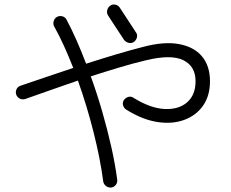

<svg xmlns="http://www.w3.org/2000/svg" viewBox="-20 -796 1040 865"><path d="M481 49Q468 50 457.5 42Q447 34 445 21Q432 -79 402 -198.5Q372 -318 331 -433Q267 -411 206 -389.5Q145 -368 94 -350Q81 -346 69.5 -351.5Q58 -357 53 -370Q49 -382 54.5 -394Q60 -406 73 -410Q124 -427 185 -448Q246 -469 310 -490Q290 -541 268.5 -588.5Q247 -636 224 -677Q218 -688 222 -701Q226 -714 237 -720Q248 -726 261 -722.5Q274 -719 280 -707Q303 -664 325 -614Q347 -564 368 -509Q436 -531 501.5 -550.5Q567 -570 622 -584Q718 -610 786 -597.5Q854 -585 890 -542Q926 -499 926 -430Q926 -364 894.5 -319.5Q863 -275 809 -255.5Q755 -236 688 -246.5Q621 -257 549 -302Q538 -309 534.5 -321.5Q531 -334 538 -345Q546 -356 558.5 -359.5Q571 -363 582 -355Q658 -308 721.5 -305Q785 -302 823 -335Q861 -368 861 -430Q861 -498 805.5 -525Q750 -552 636 -524Q581 -511 517.5 -492Q454 -473 389 -452Q417 -375 440.5 -293.5Q464 -212 481.5 -134Q499 -56 508 13Q510 26 502 36.5Q494 47 481 49ZM583 -607Q573 -600 560 -603Q547 -606 539 -616L467 -726Q460 -737 463 -750Q466 -763 476 -770Q487 -778 500 -775Q513 -772 520 -761L592 -651Q600 -641 597 -628Q594 -615 583 -607Z"/></svg>

Font: Zen Maru Gothic
Style: Regular
Weight: 400
Designer: Yoshimichi Ohira
Foundry: Positype
Version: Version 1.002